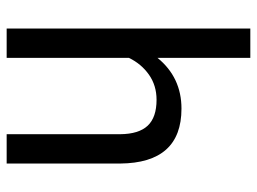

<svg xmlns="http://www.w3.org/2000/svg" viewBox="-120 -670 790 591"><g transform="rotate(90 275.5 -375.0)"><path d="M158.7 -464.4Q218.8 -538.1 314.9 -538.1Q482.4 -538.1 483.9 -349.1V0H393.6V-349.6Q393.1 -406.7 367.4 -434.1Q341.8 -461.4 287.6 -461.4Q243.7 -461.4 210.4 -438Q177.2 -414.6 158.7 -376.5V0H68.4V-750H158.7Z"/></g></svg>

Font: APIMedia Roboto
Style: Regular
Weight: 400
Designer: Google
Version: Version 2.137; 2017